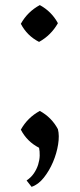

<svg xmlns="http://www.w3.org/2000/svg" viewBox="-20 -556 311 751"><path d="M61.5 -462.9Q87.9 -510.3 135.7 -536.1Q181.6 -511.2 206.5 -465.3Q179.7 -418 132.8 -392.1Q85.9 -416 61.5 -462.9ZM206.5 -50.8Q212.9 -25.9 207.3 9Q201.7 43.9 187.3 77.9Q172.9 111.8 151.4 138.9Q129.9 166 103.5 174.8L84 149.9Q101.6 138.2 112.5 122.1Q123.5 106 129.2 87.9Q134.8 69.8 135.3 53Q135.7 36.1 132.8 22Q85.9 -2 61.5 -48.8Q87.9 -96.2 135.7 -122.1Q181.6 -97.2 206.5 -50.8Z"/></svg>

Font: Brawler
Style: Regular
Weight: 400
Version: Version 1.000